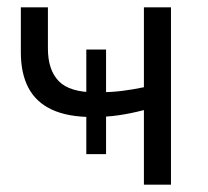

<svg xmlns="http://www.w3.org/2000/svg" viewBox="-20 -505 570 525"><path d="M216 -83.5V-369.5H270V-83.5ZM373.5 0V-204Q337 -194.5 304 -189.8Q271 -185 233.5 -185Q165.5 -185 122 -205.2Q78.5 -225.5 57.8 -264.8Q37 -304 37 -361.5V-485H111V-372.5Q111 -313.5 140.8 -283Q170.5 -252.5 242 -252.5Q283 -252.5 314.2 -256.5Q345.5 -260.5 373.5 -266.5V-485H447.5V0Z"/></svg>

Font: Geologica Cursive ExtraLight
Style: Regular
Weight: 250
Designer: Sindre Bremnes, Frode Helland
Foundry: Monokrom Skriftforlag AS
Version: Version 1.010;gftools[0.9.28]